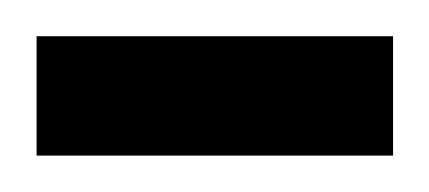

<svg xmlns="http://www.w3.org/2000/svg" viewBox="-30 -81 237 106"><path d="M-9.8 4.9V-61H187V4.9Z"/></svg>

Font: Harmattan
Style: Regular
Weight: 400
Designer: George W. Nuss III and SIL International
Foundry: SIL International
Version: Version 4.000